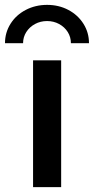

<svg xmlns="http://www.w3.org/2000/svg" viewBox="-41 -768 385 788"><path d="M94.7 -520.5H210V0H94.7ZM324.2 -590.8H250Q250 -615.7 237.1 -636.5Q224.1 -657.2 201.7 -669.4Q179.2 -681.6 152.3 -681.6Q125 -681.6 102.5 -669.4Q80.1 -657.2 66.9 -636.5Q53.7 -615.7 53.7 -590.8H-20.5Q-20.5 -634.3 2.2 -670.4Q24.9 -706.5 64.7 -727.3Q104.5 -748 152.3 -748Q200.2 -748 239.5 -727.3Q278.8 -706.5 301.5 -670.4Q324.2 -634.3 324.2 -590.8Z"/></svg>

Font: Reddit Sans Chocolate SemiBold
Style: Regular
Weight: 600
Designer: Stephen Hutchings
Foundry: Reddit
Version: Version 1.011